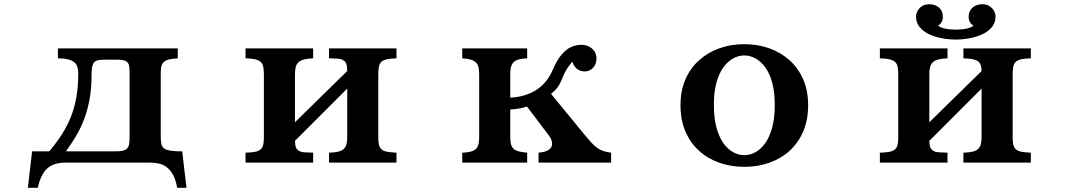

<svg xmlns="http://www.w3.org/2000/svg" viewBox="-20 -769 5040 908"><path d="M253.9 -540H820.8V-493.2Q793.9 -491.7 778.1 -487.5Q762.2 -483.4 753.9 -475.1Q745.1 -465.8 742.7 -453.1Q740.2 -440.4 740.2 -420.9V-127.9Q740.2 -104 742.9 -89.4Q745.6 -74.7 755.9 -66.9Q766.6 -59.6 786.6 -56.4Q806.6 -53.2 841.8 -53.2L861.8 119.1H817.9Q812 85.9 801.3 63.5Q790.5 41 774.9 26.9Q758.3 11.7 736.3 5.9Q714.4 0 684.1 0H290Q232.4 0 202.1 28.8Q187 43 176.3 65.7Q165.5 88.4 158.2 119.1H111.8L131.8 -53.2H212.9Q258.3 -106.4 288.8 -160.6Q319.3 -214.8 334.7 -277.8Q350.1 -340.8 350.1 -418.9Q350.1 -437.5 346.4 -451.2Q342.8 -464.8 332 -474.1Q321.3 -482.9 302.7 -488Q284.2 -493.2 253.9 -493.2ZM477.1 -486.8Q458.5 -486.8 446 -484.6Q433.6 -482.4 425.8 -475.1Q419.4 -468.3 416.3 -455.1Q413.1 -441.9 413.1 -419.9Q413.1 -353 403.6 -300Q394 -247.1 377.4 -204.1Q360.8 -161.1 338.9 -124.5Q316.9 -87.9 292 -53.2H523.9Q547.4 -53.2 560.8 -56.4Q574.2 -59.6 581.1 -66.9Q588.4 -75.2 590.6 -87.6Q592.8 -100.1 592.8 -117.2V-424.8Q592.8 -443.8 590.8 -456.1Q588.9 -468.3 582 -475.1Q570.3 -486.8 536.1 -486.8Z M1141.1 -540H1460.9V-493.2Q1410.2 -491.7 1392.1 -475.1Q1382.3 -465.8 1378.7 -452.1Q1375 -438.5 1375 -417V-190.9L1622.1 -433.1Q1622.1 -454.6 1617.9 -466.3Q1613.8 -478 1604 -483.9Q1594.2 -490.2 1577.4 -491.5Q1560.5 -492.7 1536.1 -493.2V-540H1855V-493.2Q1827.1 -492.7 1810.5 -489Q1793.9 -485.4 1784.2 -477.1Q1774.9 -468.8 1772 -453.9Q1769 -439 1769 -415V-120.1Q1769 -99.1 1772 -85.2Q1774.9 -71.3 1784.2 -63Q1793 -54.7 1810.1 -51.5Q1827.1 -48.3 1855 -46.9V0H1536.1V-46.9Q1564 -47.9 1580.6 -52Q1597.2 -56.2 1606 -64.9Q1615.7 -74.7 1618.9 -88.4Q1622.1 -102.1 1622.1 -123V-350.1L1375 -103Q1375 -84.5 1379.2 -73.2Q1383.3 -62 1393.1 -56.2Q1402.8 -49.8 1419.7 -48.8Q1436.5 -47.9 1460.9 -46.9V0H1141.1V-46.9Q1170.4 -47.9 1187.3 -51.3Q1204.1 -54.7 1212.9 -63Q1222.7 -72.3 1225.3 -86.4Q1228 -100.6 1228 -123V-415Q1228 -438 1225.1 -452.9Q1222.2 -467.8 1212.9 -476.1Q1203.6 -484.4 1186.8 -488.5Q1169.9 -492.7 1141.1 -493.2Z M2730 -557.1Q2748.5 -557.1 2764.6 -549.3Q2780.8 -541.5 2790.8 -526.9Q2800.8 -512.2 2800.8 -492.2Q2800.8 -473.6 2793 -460Q2785.2 -446.3 2772.5 -438.7Q2759.8 -431.2 2745.1 -431.2Q2729.5 -431.2 2717 -438Q2704.6 -444.8 2697 -455.6Q2689.5 -466.3 2688 -477.1Q2678.7 -470.2 2664.3 -448.2Q2649.9 -426.3 2637.2 -394Q2626.5 -367.7 2614 -352.3Q2601.6 -336.9 2585.9 -325.2L2746.1 -129.9Q2764.2 -108.4 2777.8 -93.5Q2791.5 -78.6 2805.2 -68.8Q2818.8 -59.6 2834.2 -54.4Q2849.6 -49.3 2870.1 -46.9V0H2526.9V-46.9Q2540.5 -48.3 2549.8 -50.3Q2559.1 -52.2 2566.9 -56.2Q2577.6 -60.5 2584.2 -69.1Q2590.8 -77.6 2590.8 -87.9Q2590.8 -97.2 2588.1 -106.2Q2585.4 -115.2 2578.1 -125L2472.2 -265.1Q2452.6 -258.3 2432.9 -255.4Q2413.1 -252.4 2393.1 -251V-124Q2393.1 -103 2396 -89.1Q2398.9 -75.2 2408.2 -65.9Q2417 -57.1 2432.6 -53.2Q2448.2 -49.3 2473.1 -46.9V0H2166V-46.9Q2214.4 -48.3 2231 -64.9Q2240.2 -74.2 2243.2 -88.4Q2246.1 -102.5 2246.1 -124V-417Q2246.1 -438 2242.7 -451.9Q2239.3 -465.8 2230 -474.1Q2220.2 -482.9 2205.3 -487.3Q2190.4 -491.7 2166 -493.2V-540H2473.1V-493.2Q2427.2 -491.7 2410.2 -476.1Q2393.1 -460.4 2393.1 -422.9V-307.1Q2465.8 -311 2516.6 -344Q2567.4 -377 2592.8 -436Q2613.8 -485.4 2636.5 -511.5Q2659.2 -537.6 2682.6 -547.4Q2706.1 -557.1 2730 -557.1Z M3500 -560.1Q3563.5 -560.1 3618.2 -540.5Q3672.9 -521 3714.1 -483.9Q3755.4 -446.8 3778.6 -393.3Q3801.8 -339.8 3801.8 -272Q3801.8 -201.7 3778.6 -147.5Q3755.4 -93.3 3714.1 -55.9Q3672.9 -18.6 3618.2 0.7Q3563.5 20 3500 20Q3436.5 20 3381.8 0.7Q3327.1 -18.6 3285.9 -55.9Q3244.6 -93.3 3221.4 -147.5Q3198.2 -201.7 3198.2 -272Q3198.2 -339.8 3221.4 -393.3Q3244.6 -446.8 3285.9 -483.9Q3327.1 -521 3381.8 -540.5Q3436.5 -560.1 3500 -560.1ZM3500 -506.8Q3473.1 -506.8 3447.5 -492.9Q3421.9 -479 3401.1 -450.7Q3380.4 -422.4 3368.2 -378.2Q3356 -334 3356 -272.9Q3356 -210.9 3368.2 -166Q3380.4 -121.1 3401.1 -92Q3421.9 -63 3447.5 -49.1Q3473.1 -35.2 3500 -35.2Q3526.9 -35.2 3552.5 -49.1Q3578.1 -63 3598.9 -92Q3619.6 -121.1 3631.8 -166Q3644 -210.9 3644 -272.9Q3644 -334 3631.8 -378.2Q3619.6 -422.4 3598.9 -450.7Q3578.1 -479 3552.5 -492.9Q3526.9 -506.8 3500 -506.8Z M4374 -749Q4391.1 -749 4406 -742.4Q4420.9 -735.8 4429.9 -722.4Q4439 -709 4439 -689Q4439 -673.8 4432.1 -663.1Q4425.3 -652.3 4416 -647.9Q4425.8 -639.2 4448 -634Q4470.2 -628.9 4500 -628.9Q4530.3 -628.9 4552.2 -634Q4574.2 -639.2 4584 -647.9Q4574.7 -652.3 4567.9 -663.1Q4561 -673.8 4561 -689Q4561 -709 4570.1 -722.4Q4579.1 -735.8 4594 -742.4Q4608.9 -749 4626 -749Q4646 -749 4659.9 -739.7Q4673.8 -730.5 4680.9 -717Q4688 -703.6 4688 -690.9Q4688 -661.6 4670.9 -640.9Q4653.8 -620.1 4626.2 -607.2Q4598.6 -594.2 4565.4 -588.1Q4532.2 -582 4500 -582Q4467.8 -582 4434.6 -588.1Q4401.4 -594.2 4373.8 -607.2Q4346.2 -620.1 4329.1 -640.9Q4312 -661.6 4312 -690.9Q4312 -703.6 4319.1 -717Q4326.2 -730.5 4340.1 -739.7Q4354 -749 4374 -749ZM4141.1 -540H4460.9V-493.2Q4410.2 -491.7 4392.1 -475.1Q4382.3 -465.8 4378.7 -452.1Q4375 -438.5 4375 -417V-190.9L4622.1 -433.1Q4622.1 -450.2 4617.9 -461.9Q4613.8 -473.6 4604 -480Q4594.2 -486.8 4577.4 -489.7Q4560.5 -492.7 4536.1 -493.2V-540H4855V-493.2Q4827.1 -492.7 4810.5 -489Q4793.9 -485.4 4784.2 -477.1Q4774.9 -468.8 4772 -453.9Q4769 -439 4769 -415V-120.1Q4769 -99.1 4772 -85.2Q4774.9 -71.3 4784.2 -63Q4793 -54.7 4810.1 -51.5Q4827.1 -48.3 4855 -46.9V0H4536.1V-46.9Q4564 -47.9 4580.6 -52Q4597.2 -56.2 4606 -64.9Q4615.7 -74.7 4618.9 -88.4Q4622.1 -102.1 4622.1 -123V-350.1L4375 -103Q4375 -84.5 4379.2 -73.2Q4383.3 -62 4393.1 -56.2Q4402.8 -49.8 4419.7 -48.8Q4436.5 -47.9 4460.9 -46.9V0H4141.1V-46.9Q4170.4 -47.9 4187.3 -51.3Q4204.1 -54.7 4212.9 -63Q4222.7 -72.3 4225.3 -86.4Q4228 -100.6 4228 -123V-415Q4228 -438 4225.1 -452.9Q4222.2 -467.8 4212.9 -476.1Q4203.6 -484.4 4186.8 -488.5Q4169.9 -492.7 4141.1 -493.2Z"/></svg>

Font: BIZ UDPMincho
Style: Bold
Weight: 700
Designer: TypeBank Co., Ltd.
Foundry: Morisawa Inc.
Version: Version 1.06